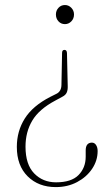

<svg xmlns="http://www.w3.org/2000/svg" viewBox="-20 -598 438 764"><path d="M249.5 -255Q250 -240 245.5 -229.8Q241 -219.5 228 -213L199.5 -197.5Q135.5 -163.5 108.5 -118.2Q81.5 -73 81.5 -14.5Q81.5 56.5 116 92Q150.5 127.5 203 127.5Q264 127.5 292.5 98.5Q321 69.5 321 25.5V0.5Q321 -30 345.5 -30.5Q356 -30.5 362.2 -21Q368.5 -11.5 368.5 3Q368.5 41 346.5 73.8Q324.5 106.5 286.8 126.5Q249 146.5 202 146.5Q133.5 146.5 90.2 103.8Q47 61 47 -13.5Q47 -76 78.5 -126.2Q110 -176.5 180 -212.5L205 -225Q224 -234.5 224.5 -260L227 -387.5Q227 -399.5 236.5 -399.5Q246 -399.5 246.5 -387ZM238.5 -578Q253 -578 263.8 -567Q274.5 -556 274.5 -540.5Q274.5 -524 263.8 -513Q253 -502 238.5 -502Q223 -502 212.8 -513Q202.5 -524 202.5 -540.5Q202.5 -556 212.8 -567Q223 -578 238.5 -578Z"/></svg>

Font: Fraunces 72pt Soft Thin
Style: Regular
Weight: 100
Version: Version 1.000;[b76b70a41]